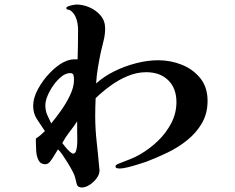

<svg xmlns="http://www.w3.org/2000/svg" viewBox="-20 -773 1040 851"><path d="M322 -235Q306 -211 288 -188Q270 -165 256 -139Q260 -134 269 -122.5Q278 -111 288.5 -101.5Q299 -92 304 -92Q313 -92 317 -104Q321 -116 322 -133Q323 -150 322.5 -165.5Q322 -181 322 -187ZM308 -419Q308 -429 306 -439Q304 -449 291 -449Q272 -449 253 -434Q234 -419 217.5 -396Q201 -373 191 -349Q181 -325 181 -307Q181 -283 189 -264.5Q197 -246 207 -226Q227 -250 250.5 -283Q274 -316 291 -352Q308 -388 308 -419ZM900 -326Q900 -270 875 -227Q850 -184 809.5 -151.5Q769 -119 721 -96Q673 -73 628 -56Q615 -52 592 -44.5Q569 -37 546 -31.5Q523 -26 510 -26Q505 -26 498.5 -27.5Q492 -29 492 -36Q492 -41 500 -45Q508 -49 512 -50Q535 -59 558 -68Q581 -77 603 -90Q644 -114 680 -148.5Q716 -183 739 -227Q762 -271 762 -320Q762 -382 725.5 -417.5Q689 -453 628 -453Q587 -453 546 -436Q505 -419 469 -392.5Q433 -366 404 -338Q403 -319 402.5 -299.5Q402 -280 402 -260Q402 -202 408.5 -144Q415 -86 420 -28Q421 -25 421 -22Q421 -19 421 -17Q421 0 408 17.5Q395 35 377 46.5Q359 58 342 58Q324 58 320 42.5Q316 27 313 14Q311 4 301.5 -14Q292 -32 280 -51.5Q268 -71 256.5 -87.5Q245 -104 237 -111Q231 -102 222 -86.5Q213 -71 203 -58Q193 -45 181 -45Q160 -45 151 -62.5Q142 -80 140.5 -103Q139 -126 139 -140V-159Q150 -166 160 -174.5Q170 -183 179 -192Q161 -219 144 -244.5Q127 -270 127 -304Q127 -339 148.5 -378.5Q170 -418 201.5 -450.5Q233 -483 263 -498Q280 -506 293 -508.5Q306 -511 324 -510Q325 -542 325.5 -574.5Q326 -607 326 -640Q326 -654 323.5 -669.5Q321 -685 315 -698Q307 -717 290 -728Q286 -730 280 -730.5Q274 -731 274 -738Q274 -742 283.5 -745.5Q293 -749 304 -751Q315 -753 318 -753Q348 -753 377.5 -740Q407 -727 426.5 -703.5Q446 -680 446 -647Q446 -619 439 -592Q432 -565 426 -538Q419 -504 413.5 -470.5Q408 -437 406 -403Q440 -434 486.5 -457Q533 -480 584 -493Q635 -506 681 -506Q736 -506 786 -486Q836 -466 868 -426Q900 -386 900 -326Z"/></svg>

Font: Kaisei HarunoUmi
Style: Bold
Weight: 700
Designer: Font-Kai, 金井和夫
Foundry: KAZUO KANAI
Version: Version 5.003